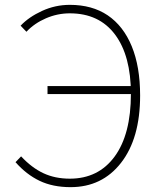

<svg xmlns="http://www.w3.org/2000/svg" viewBox="-20 -759 659 792"><path d="M44 -90 67 -114Q111 -67 159 -44.5Q207 -22 268 -22Q386 -22 453 -113.5Q520 -205 520 -372Q520 -529 454.5 -616.5Q389 -704 268 -704Q217 -704 169.5 -683.5Q122 -663 89 -628L65 -653Q99 -689 153.5 -714Q208 -739 268 -739Q360 -739 424 -696Q489 -652 523.5 -568Q558 -484 558 -365Q558 -188 479 -87Q401 13 271 13Q198 13 143.5 -13Q89 -39 44 -90ZM176 -404H549V-371H176Z"/></svg>

Font: Merged Yaku Han JP Thin
Style: Regular
Weight: 250
Designer: Ryoko NISHIZUKA 西塚涼子 (kana, bopomofo & ideographs); Paul D. Hunt (Latin, Greek & Cyrillic); Sandoll Communications 산돌커뮤니
Foundry: Adobe
Version: Version 2.004